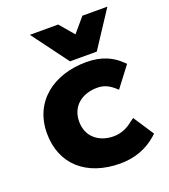

<svg xmlns="http://www.w3.org/2000/svg" viewBox="-134 -815 811 924"><g transform="rotate(-20 271.0 -353.5)"><path d="M325 12C398 12 462 -12 512 -56L525 -68L456 -173L438 -160C413 -139 379 -122 339 -122C264 -122 206 -167 206 -245C206 -324 265 -369 343 -369C373 -369 398 -359 423 -338L439 -324L518 -428L505 -440C469 -475 416 -503 336 -503C167 -503 41 -407 41 -245C41 -85 153 12 325 12ZM401 -533 523 -719H395L333 -646L271 -719H126L264 -533Z"/></g></svg>

Font: Falling Sky
Style: ExBd
Weight: 400
Designer: Paul D. Hunt
Foundry: Adobe Systems Incorporated
Version: Version 1.02